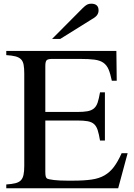

<svg xmlns="http://www.w3.org/2000/svg" viewBox="-20 -1012 721 1032"><path d="M615.2 0H13.7V-20.5Q43.9 -22.5 63 -27.3Q82 -32.2 92.3 -43Q102.5 -53.7 106.4 -72.3Q110.4 -90.8 110.4 -120.1V-616.2Q110.4 -645.5 106.9 -664.1Q103.5 -682.6 92.8 -693.4Q82 -704.1 63 -709Q43.9 -713.9 13.7 -715.8V-738.3H605.5L607.4 -578.1H581.1Q573.2 -616.2 563.5 -639.2Q553.7 -662.1 535.6 -674.8Q517.6 -687.5 487.8 -691.4Q458 -695.3 411.1 -695.3H260.7Q238.3 -695.3 231 -688.5Q223.6 -681.6 223.6 -657.2V-410.2H394.5Q428.7 -410.2 450.2 -414.1Q471.7 -418 484.9 -429.2Q498 -440.4 504.9 -460.9Q511.7 -481.4 517.6 -515.6H543.9V-256.8H517.6Q511.7 -292 504.9 -313Q498 -334 485.4 -345.2Q472.7 -356.4 451.2 -360.4Q429.7 -364.3 394.5 -364.3H223.6V-88.9Q223.6 -72.3 225.6 -64.5Q227.5 -56.6 232.4 -52.7Q240.2 -47.9 270 -44.4Q299.8 -41 340.8 -41H372.1Q431.6 -41 472.2 -46.9Q512.7 -52.7 541.5 -69.3Q570.3 -85.9 591.8 -114.3Q613.3 -142.6 633.8 -188.5H666ZM259.8 -802.7 422.9 -966.8Q438.5 -982.4 448.2 -987.3Q458 -992.2 469.7 -992.2Q509.8 -992.2 509.8 -956.1Q509.8 -942.4 502 -931.2Q494.1 -919.9 474.6 -909.2L303.7 -802.7Z"/></svg>

Font: Jomolhari
Style: Regular
Weight: 400
Designer: Christopher J. Fynn
Foundry: Christopher  J.  Fynn (Karma Drubgy¸ Tenzin).
Version: Version 1.000